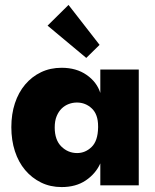

<svg xmlns="http://www.w3.org/2000/svg" viewBox="-20 -752 629 779"><path d="M230 7Q184 7 146.5 -11.5Q109 -30 82 -62Q55 -94 40.5 -138.5Q26 -183 26 -236Q26 -289 40.5 -333Q55 -377 82 -409Q109 -441 146.5 -459Q184 -477 230 -477Q290 -477 331.5 -448Q373 -419 387 -375V-470H543V0H387V-89Q368 -47 328 -20Q288 7 230 7ZM293 -131Q326 -131 351.5 -155.5Q377 -180 378 -234V-240Q378 -288 352.5 -312Q327 -336 292 -336Q275 -336 259 -330Q243 -324 230.5 -312Q218 -300 210 -281Q202 -262 202 -235Q202 -184 229 -157.5Q256 -131 293 -131ZM384 -570 330 -517 173 -648 258 -732Z"/></svg>

Font: Tilda Sans Black
Style: Regular
Weight: 900
Designer: ParaType Ltd
Foundry: ParaType Ltd
Version: Version 1.009